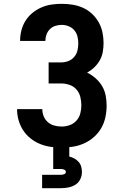

<svg xmlns="http://www.w3.org/2000/svg" viewBox="-20 -763 640 1003"><path d="M302 8Q273 8 244.5 4Q216 0 189 -11Q162 -22 139 -40.5Q116 -59 100.5 -83Q85 -107 77 -135.5Q69 -164 69 -193H201Q201 -173 208.5 -155Q216 -137 230.5 -124.5Q245 -112 264 -107Q283 -102 302 -102Q324 -102 344.5 -109.5Q365 -117 379.5 -133Q394 -149 399.5 -170.5Q405 -192 405 -213Q405 -235 399.5 -257Q394 -279 379.5 -295.5Q365 -312 343.5 -319.5Q322 -327 300 -327H234V-437H300Q319 -437 337 -444Q355 -451 367.5 -465.5Q380 -480 384.5 -498.5Q389 -517 389 -536Q389 -555 384.5 -573Q380 -591 368 -605Q356 -619 338.5 -626Q321 -633 303 -633Q286 -633 269.5 -628Q253 -623 241 -611Q229 -599 223 -583Q217 -567 217 -550Q217 -550 217 -549.5Q217 -549 217 -549H85Q85 -549 85 -549.5Q85 -550 85 -551Q85 -578 92 -605Q99 -632 113.5 -655Q128 -678 149.5 -695.5Q171 -713 196 -724Q221 -735 248 -739Q275 -743 303 -743Q331 -743 359 -738.5Q387 -734 413 -722.5Q439 -711 460 -691.5Q481 -672 495 -647.5Q509 -623 515 -595Q521 -567 521 -539Q521 -515 517 -492Q513 -469 501.5 -448.5Q490 -428 473 -411.5Q456 -395 435 -384Q459 -372 479.5 -354Q500 -336 513.5 -313Q527 -290 532 -264Q537 -238 537 -211Q537 -181 530.5 -150.5Q524 -120 509 -94Q494 -68 471 -47.5Q448 -27 420.5 -14.5Q393 -2 363 3Q333 8 302 8ZM200 220V150H300Q308 150 316 146.5Q324 143 324 135Q324 127 316 123.5Q308 120 300 120H258V0H342V55Q356 58 368.5 65Q381 72 390.5 82.5Q400 93 404 107Q408 121 408 135Q408 155 399.5 173Q391 191 374.5 201.5Q358 212 338.5 216Q319 220 300 220Z"/></svg>

Font: Iosevka Custom XBdEx
Style: Regular
Weight: 800
Width: 7
Monospace: yes
Designer: Belleve Invis
Foundry: Belleve Invis
Version: Version 11.2.4; ttfautohint (v1.8.4)